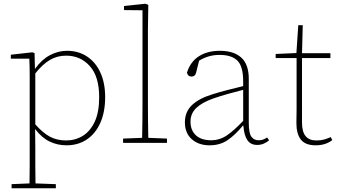

<svg xmlns="http://www.w3.org/2000/svg" viewBox="-20 -765 1826 1028"><path d="M334 -467Q286 -467 247 -444Q208 -421 169 -372V-99Q210 -53 247.5 -33Q285 -13 334 -13Q383 -13 423 -37.5Q463 -62 487 -113Q511 -164 511 -245Q511 -355 461 -411Q411 -467 334 -467ZM336 13Q288 13 246 -7Q204 -27 169 -73H168L169 22Q169 66 169 120Q169 174 170 217L279 221V243H42V221L138 217Q139 174 139 120Q139 66 139 22V-261Q139 -311 139 -360.5Q139 -410 137 -451H38V-472L153 -485L165 -481L167 -397H168Q203 -446 247 -469.5Q291 -493 339 -493Q400 -493 446 -462.5Q492 -432 517.5 -376.5Q543 -321 543 -245Q543 -165 517 -107Q491 -49 444.5 -18Q398 13 336 13Z M639 0V-23L741 -27Q742 -68 742.5 -120Q743 -172 743 -213V-710L644 -711V-733L759 -745L774 -739L772 -606V-213Q772 -172 772.5 -120Q773 -68 774 -27L874 -23V0Z M1357 11Q1322 11 1304.5 -14.5Q1287 -40 1283 -92H1280Q1240 -43 1199 -15Q1158 13 1102 13Q1044 13 1007 -19.5Q970 -52 970 -110Q970 -166 1007.5 -202Q1045 -238 1117 -260Q1158 -273 1200 -283.5Q1242 -294 1282 -304V-329Q1282 -410 1251 -440.5Q1220 -471 1156 -471Q1124 -471 1097 -463Q1070 -455 1046 -440L1030 -376Q1025 -355 1005 -355Q986 -355 981 -376Q999 -434 1044.5 -463.5Q1090 -493 1157 -493Q1232 -493 1272 -456.5Q1312 -420 1312 -343V-109Q1312 -52 1326 -33Q1340 -14 1365 -14Q1379 -14 1389.5 -18Q1400 -22 1410 -29L1421 -14Q1410 -4 1393.5 3.5Q1377 11 1357 11ZM1000 -114Q1000 -67 1029 -40.5Q1058 -14 1110 -14Q1156 -14 1194.5 -40Q1233 -66 1282 -118V-284Q1243 -274 1201.5 -262.5Q1160 -251 1120 -237Q1061 -216 1030.5 -186.5Q1000 -157 1000 -114Z M1670 13Q1615 13 1591 -17.5Q1567 -48 1567 -106Q1567 -126 1567.5 -143.5Q1568 -161 1568 -180V-454H1456V-476L1567 -481L1577 -630H1601L1597 -480H1749V-454H1597V-109Q1597 -59 1616.5 -36Q1636 -13 1673 -13Q1698 -13 1715.5 -18Q1733 -23 1751 -31L1759 -15Q1743 -2 1720.5 5.5Q1698 13 1670 13Z"/></svg>

Font: Source Serif 4 SmText ExtraLight
Style: Regular
Weight: 200
Designer: Frank Grießhammer
Foundry: Adobe
Version: Version 4.005;hotconv 1.1.0;makeotfexe 2.6.0